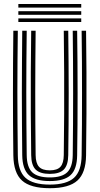

<svg xmlns="http://www.w3.org/2000/svg" viewBox="-20 -958 511 986"><path d="M235.8 8.5Q136.5 8.5 93.1 -30.8Q49.8 -70 48.5 -160Q47.5 -236.8 47 -315.5Q46.5 -394.2 46.5 -474.5Q46.5 -554.8 47 -636.2Q47.5 -717.8 48.5 -800H71.5Q70.5 -723.2 69.9 -643.9Q69.2 -564.5 69.2 -483.8Q69.2 -403 69.9 -321.9Q70.5 -240.8 71.5 -160.5Q72.5 -79.5 110.9 -44.8Q149.2 -10 235.8 -10Q321.8 -10 360 -44.8Q398.2 -79.5 399.2 -160.5Q400.2 -239.5 400.8 -319.5Q401.2 -399.5 401.2 -479.6Q401.2 -559.8 400.8 -640.1Q400.2 -720.5 399.2 -800H422Q423.5 -693.8 424 -587.1Q424.5 -480.5 424 -373.6Q423.5 -266.8 422 -160Q420.8 -70 377.5 -30.8Q334.2 8.5 235.8 8.5ZM235.8 -28.2Q161 -28.2 128.1 -59Q95.2 -89.8 94.2 -160.8Q93.2 -241.5 92.8 -321.5Q92.2 -401.5 92.2 -481.2Q92.2 -561 92.9 -640.6Q93.5 -720.2 94.2 -800H117.2Q116.2 -722 115.6 -642.6Q115 -563.2 115 -483Q115 -402.8 115.6 -322.1Q116.2 -241.5 117.2 -161Q118 -99.5 145.6 -73.1Q173.2 -46.8 235.8 -46.8Q297.8 -46.8 325.1 -73.1Q352.5 -99.5 353.5 -161Q354.5 -240 355 -319.9Q355.5 -399.8 355.5 -479.9Q355.5 -560 355 -640.1Q354.5 -720.2 353.5 -800H376.2Q377.2 -719.5 377.9 -639.6Q378.5 -559.8 378.5 -479.9Q378.5 -400 378 -320.2Q377.5 -240.5 376.2 -160.8Q375.5 -89.8 342.8 -59Q310 -28.2 235.8 -28.2ZM235.8 -65Q185.5 -65 163.1 -87.2Q140.8 -109.5 140.2 -161.2Q138.8 -268.8 138.2 -375.1Q137.8 -481.5 138.2 -587.5Q138.8 -693.5 140.2 -800H163Q162.2 -723.2 161.6 -643.8Q161 -564.2 161 -483.5Q161 -402.8 161.5 -321.9Q162 -241 163 -161.5Q163.5 -120 180.2 -101.6Q197 -83.2 235.8 -83.2Q274 -83.2 290.5 -101.6Q307 -120 307.5 -161.5Q309 -267.8 309.5 -374.1Q310 -480.5 309.5 -587.1Q309 -693.8 307.5 -800H330.5Q331.5 -719.5 332.1 -639.5Q332.8 -559.5 332.8 -479.8Q332.8 -400 332.2 -320.5Q331.8 -241 330.5 -161.2Q329.8 -109.5 307.6 -87.2Q285.5 -65 235.8 -65ZM74.2 -919V-937.5H397.2V-919ZM74.2 -845V-863.5H397.2V-845ZM74.2 -882V-900.5H397.2V-882Z"/></svg>

Font: Big Shoulders Inline Text Thin
Style: Bold
Weight: 700
Version: Version 2.002